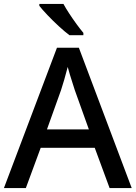

<svg xmlns="http://www.w3.org/2000/svg" viewBox="-20 -961 694 981"><path d="M540 0 464 -206H188L112 0H0L271 -717H383L653 0ZM362 -501Q359 -512 351.5 -534Q344 -556 337 -580Q330 -604 326 -619Q318 -588 308 -553Q298 -518 292 -501L220 -300H434ZM304 -941Q316 -919 334 -891.5Q352 -864 371 -838Q390 -812 406 -793V-781H335Q311 -799 280.5 -827Q250 -855 222.5 -884Q195 -913 181 -931V-941Z"/></svg>

Font: Noto Sans Gurmukhi UI Medium
Style: Regular
Weight: 500
Designer: Jelle Bosma - Monotype Design Team
Foundry: Monotype Imaging Inc.
Version: Version 2.004; ttfautohint (v1.8.4.7-5d5b)